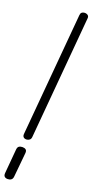

<svg xmlns="http://www.w3.org/2000/svg" viewBox="-187 -967 625 1297"><g transform="rotate(15 125.5 -318.0)"><path d="M74 0Q65.5 0 58.5 -3.2Q51.5 -6.5 48 -13.2Q44.5 -20 46 -30.5L200 -904Q202.5 -918 210.2 -923.2Q218 -928.5 228.5 -928.5Q242.5 -928.5 252.2 -920.8Q262 -913 259.5 -898.5L106 -26.5Q103.5 -12 94 -6Q84.5 0 74 0ZM17.5 291Q3 289.5 -4.2 281Q-11.5 272.5 -8 254L22 83.5Q25 66.5 35.2 60.8Q45.5 55 61 56.5Q76 58 84 65.8Q92 73.5 89 90.5L57 263Q54 280 43 286.2Q32 292.5 17.5 291Z"/></g></svg>

Font: Edu VIC WA NT Hand
Style: Regular
Weight: 400
Designer: Tina and Corey Anderson, Eben Sorkin, Mirko Velimirovic
Foundry: Google for Education
Version: Version 1.000